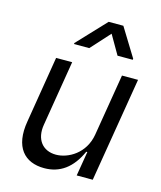

<svg xmlns="http://www.w3.org/2000/svg" viewBox="-118 -876 813 968"><g transform="rotate(15 288.5 -391.5)"><path d="M495 -636.4 495.7 -642 404.8 -789.8H328.1L188.9 -642L188.2 -636.4H267.8L358 -735.8L415.5 -636.4ZM204.5 7.1C286.2 7.1 347.7 -36.9 388.5 -127.8H394.2L372.9 0H456.7L546.9 -545.5H463.1L409.8 -223C392.8 -120.7 306.8 -73.9 244.3 -73.9C174.7 -73.9 133.5 -125 147 -204.5L203.1 -545.5H119.3L62.5 -198.9C38.7 -59.7 101.6 7.1 204.5 7.1Z"/></g></svg>

Font: Riot Sans 2.0
Style: Italic
Weight: 400
Italic angle: -9.39999°
Designer: Rasmus Andersson
Foundry: rsms
Version: Version 3.006;hotconv 1.0.109;makeotfexe 2.5.65596